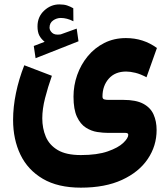

<svg xmlns="http://www.w3.org/2000/svg" viewBox="-20 -614 770 880"><path d="M184.6 -422.4Q168 -436 159.9 -451.9Q151.9 -467.8 151.9 -493.2Q151.9 -537.1 182.4 -565.4Q212.9 -593.8 252 -593.8Q273.4 -593.8 287.4 -589.1Q301.3 -584.5 315.9 -576.2L316.4 -516.6Q286.6 -531.7 258.8 -531.7Q239.7 -531.7 223.4 -520.3Q207 -508.8 207 -486.8Q207.5 -474.1 219.2 -463.4Q231 -452.6 256.3 -456.1Q256.8 -456.1 259.8 -457L331.5 -482.9L339.8 -424.8L143.1 -347.2L134.8 -403.3ZM350.6 246.1Q245.6 246.1 176.5 205.6Q107.4 165 73.7 95Q40 24.9 40 -64.5Q40 -124 53.2 -187.7Q66.4 -251.5 91.3 -314.9L217.8 -266.6Q199.2 -213.9 186.5 -164.1Q173.8 -114.3 173.8 -71.8Q173.8 -25.9 189.9 12.5Q206.1 50.8 244.6 73.7Q283.2 96.7 350.6 96.7Q425.8 96.7 473.9 79.8Q522 63 544.9 41Q567.9 19 567.9 3.9Q567.9 -4.9 555.2 -4.9H476.1Q453.1 -4.9 425.8 -9Q398.4 -13.2 373.5 -29.1Q348.6 -44.9 332.8 -78.6Q316.9 -112.3 316.9 -170.9Q316.9 -222.2 333.7 -270Q350.6 -317.9 382.1 -356.2Q413.6 -394.5 458 -417Q502.4 -439.5 557.1 -439.5Q637.2 -439.5 699.2 -394L651.4 -259.8Q624.5 -274.4 600.6 -280.3Q576.7 -286.1 558.1 -286.1Q507.3 -286.1 478.5 -253.4Q449.7 -220.7 449.7 -171.4Q449.7 -160.6 458 -158.4Q466.3 -156.2 476.1 -156.2H545.4Q603.5 -156.2 636.7 -138.4Q669.9 -120.6 683.8 -89.4Q697.8 -58.1 697.8 -18.1Q697.8 54.7 657.2 114.7Q616.7 174.8 539.3 210.4Q461.9 246.1 350.6 246.1Z"/></svg>

Font: Vazirmatn UI Black
Style: Regular
Weight: 900
Designer: Saber Rastikerdar
Foundry: Saber Rastikerdar
Version: Version 33.003